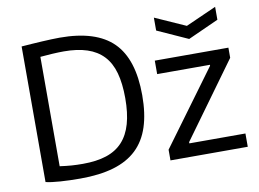

<svg xmlns="http://www.w3.org/2000/svg" viewBox="-81 -890 1384 1025"><g transform="rotate(-10 610.5 -378.0)"><path d="M303 -64Q377 -64 430.5 -81.5Q484 -99 518.5 -136.5Q553 -174 569.5 -232Q586 -290 586 -370Q586 -450 570 -507.5Q554 -565 519.5 -601.5Q485 -638 432 -655.5Q379 -673 306 -673Q280 -673 244 -671Q208 -669 178 -666V-73Q214 -68 242 -66Q270 -64 303 -64ZM276 11Q218 11 167.5 7.5Q117 4 89 -3V-738Q115 -740 143.5 -742Q172 -744 199.5 -745.5Q227 -747 252 -748Q277 -749 297 -749Q494 -749 586 -657.5Q678 -566 678 -370Q678 -271 654.5 -199Q631 -127 582 -80.5Q533 -34 457 -11.5Q381 11 276 11ZM766 -59 1062 -462V-467H776V-540H1175V-485L881 -80V-73H1185V-1H766ZM811 -767 977 -693 1143 -767V-697L977 -622L811 -697Z"/></g></svg>

Font: EncodeSans
Style: Regular
Weight: 400
Designer: Pablo Impallari, Andres Torresi
Foundry: Pablo Impallari, Andres Torresi
Version: Version 1.000; ttfautohint (v1.4.1)